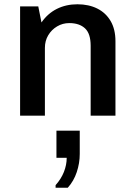

<svg xmlns="http://www.w3.org/2000/svg" viewBox="-20 -541 636 898"><path d="M74 0V-511H159L174 -436Q203 -478 246 -499.5Q289 -521 342 -521Q395 -521 435 -501Q475 -481 497.5 -442.5Q520 -404 520 -348V0H404V-327Q404 -384 377.5 -408.5Q351 -433 304 -433Q273 -433 247 -417.5Q221 -402 205.5 -376Q190 -350 190 -317V0ZM240 337V325Q266 296 279 263Q292 230 292 197H244V70H353V179Q353 222 339 264Q325 306 297 337Z"/></svg>

Font: Chivo Medium Medium
Style: Regular
Weight: 500
Version: Version 2.002